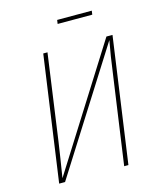

<svg xmlns="http://www.w3.org/2000/svg" viewBox="-122 -919 840 1007"><g transform="rotate(-15 298.0 -416.0)"><path d="M449 0H426L491 -459Q508 -586 522 -659L105 0H73L169 -681H192L127 -216Q115 -133 97 -23L512 -681H545ZM470 -811H282L285 -832H473Z"/></g></svg>

Font: Fira Sans Condensed Thin
Style: Italic
Weight: 250
Width: 3
Italic angle: -8°
Designer: Carrois Corporate & Edenspiekermann AG
Foundry: Carrois Corporate GbR & Edenspiekermann AG
Version: Version 4.203